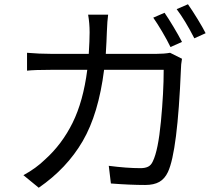

<svg xmlns="http://www.w3.org/2000/svg" viewBox="-20 -844 1040 902"><path d="M946 -688 893 -664Q850 -748 810 -801L863 -824Q884 -794 908.5 -754Q933 -714 946 -688ZM835 -647 781 -623Q765 -656 742 -695Q719 -734 700 -761L753 -784Q771 -758 795 -718Q819 -678 835 -647ZM779 -596 835 -568Q830 -540 830 -519Q814 -132 769 -36Q754 -4 728.5 10.5Q703 25 662 25Q592 25 501 18L491 -65Q576 -54 640 -54Q662 -54 676 -61Q690 -68 698 -86Q723 -137 736 -273Q749 -409 749 -516H469Q443 -309 368.5 -181Q294 -53 162 38L90 -21Q149 -53 192 -95Q271 -166 321 -267Q371 -368 390 -516H222Q142 -516 107 -512V-596Q165 -591 221 -591H397Q401 -655 401 -692Q401 -735 394 -775H488Q484 -747 482 -694Q481 -656 477 -591H715Q751 -591 779 -596Z"/></svg>

Font: Noto Sans SC
Style: Regular
Weight: 400
Designer: Ryoko NISHIZUKA ____ (kana & ideographs); Paul D. Hunt (Latin, Greek & Cyrillic); Wenlong ZHANG ___ (bopomofo); Sandoll 
Foundry: Adobe Systems Incorporated
Version: Version 1.004